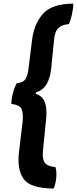

<svg xmlns="http://www.w3.org/2000/svg" viewBox="-20 -829 433 1081"><path d="M181.6 -308.6Q223.6 -321.3 244.1 -358.4Q263.7 -395.5 268.6 -447.3Q274.4 -499 284.2 -603.5Q288.1 -651.4 308.6 -670.9Q329.1 -690.4 368.2 -693.4Q377 -712.9 384.8 -746.1Q392.6 -780.3 392.6 -808.6Q271.5 -807.6 221.7 -751Q170.9 -693.4 160.2 -601.6Q153.3 -548.8 140.6 -443.4Q136.7 -405.3 124 -384.8Q110.4 -363.3 74.2 -360.4Q61.5 -337.9 52.7 -304.7Q43.9 -271.5 43.9 -244.1Q90.8 -238.3 101.6 -214.8Q112.3 -190.4 107.4 -143.6Q100.6 -86.9 86.9 26.4Q75.2 126 113.3 178.7Q150.4 231.4 282.2 232.4Q293 207 296.9 171.9Q299.8 135.7 292 111.3Q250 108.4 233.4 88.9Q217.8 69.3 221.7 21.5Q227.5 -41 240.2 -164.1Q245.1 -220.7 232.4 -253.9Q220.7 -287.1 181.6 -300.8Q181.6 -303.7 181.6 -308.6Z"/></svg>

Font: cl
Style: Bold Italic
Weight: 400
Designer: Mitja Miklavcic
Version: Version 7.504; 2011; Build 1022